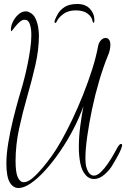

<svg xmlns="http://www.w3.org/2000/svg" viewBox="-20 -848 632 962"><path d="M368 -828Q408 -828 430.5 -804Q453 -780 453 -748Q453 -734 449 -734Q445 -734 443 -745Q439 -765 418 -780.5Q397 -796 359 -796Q322 -796 297.5 -778Q273 -760 264 -740Q261 -733 258 -733Q251 -733 254 -745Q259 -759 270 -778.5Q281 -798 304 -813Q327 -828 368 -828ZM73 94Q45 94 28.5 65Q12 36 12 -30Q12 -75 21.5 -132.5Q31 -190 45 -247Q59 -304 72.5 -351.5Q86 -399 94 -425Q97 -436 104 -463.5Q111 -491 118.5 -527.5Q126 -564 131.5 -602.5Q137 -641 137 -673Q137 -705 129.5 -727Q122 -749 104 -749Q91 -749 79 -738.5Q67 -728 57 -715.5Q47 -703 41 -695.5Q35 -688 35 -695Q33 -713 43 -735.5Q53 -758 71 -774.5Q89 -791 109 -791Q120 -791 130 -785Q148 -776 157.5 -756Q167 -736 171 -713Q175 -690 175 -670Q175 -600 157.5 -523Q140 -446 116.5 -365Q93 -284 75.5 -202.5Q58 -121 58 -41Q58 17 69.5 41Q81 65 99 65Q119 65 143.5 44Q168 23 194 -8Q220 -39 241 -69Q262 -98 288.5 -145Q315 -192 343 -251Q371 -310 396.5 -374Q422 -438 442 -501Q462 -564 472 -619Q476 -637 487 -647.5Q498 -658 509 -658Q519 -658 526 -649.5Q533 -641 533 -623Q533 -612 530 -597.5Q527 -583 519 -565Q497 -511 476.5 -441.5Q456 -372 441 -300Q426 -228 417 -164Q408 -100 408 -56Q408 -23 414 -6Q421 15 430.5 23.5Q440 32 450 32Q467 32 485.5 14Q504 -4 521 -29Q538 -54 550.5 -76.5Q563 -99 568 -108Q579 -127 586 -127Q590 -127 591.5 -123.5Q593 -120 591 -115Q588 -102 578 -82Q568 -62 557.5 -44.5Q547 -27 543 -20Q530 3 504 26Q478 49 450 49Q440 49 429.5 44.5Q419 40 410 30Q390 8 382.5 -29.5Q375 -67 375 -111Q375 -164 382.5 -219Q390 -274 398 -316Q378 -259 347.5 -200.5Q317 -142 281 -89.5Q245 -37 207.5 4.5Q170 46 135 70Q100 94 73 94Z"/></svg>

Font: Inspiration
Style: Regular
Weight: 400
Designer: Robert E. Leuschke
Foundry: Robert E. Leuschke
Version: Version 2.010; ttfautohint (v1.8.3)